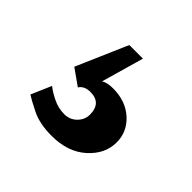

<svg xmlns="http://www.w3.org/2000/svg" viewBox="-68 -78 269 269"><g transform="rotate(45 66.5 56.5)"><path d="M62 140Q38 140 22 132Q6 124 0 120L13 90Q19 95 30 100.5Q41 106 53 106Q64 106 71.5 98.5Q79 91 79 81Q79 58 57 58Q45 58 40 66L16 49L49 -27H76L58 36Q61 34 65.5 33Q70 32 76 32Q101 32 117 46.5Q133 61 133 82Q133 105 113.5 122.5Q94 140 62 140Z"/></g></svg>

Font: Alumni Sans Collegiate One SC
Style: Regular
Weight: 400
Designer: Robert E. Leuschke
Foundry: Robert E. Leuschke
Version: Version 1.100